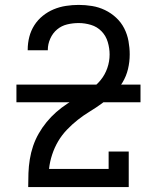

<svg xmlns="http://www.w3.org/2000/svg" viewBox="-20 -763 640 783"><path d="M95 0V-1Q95 -29 96 -57Q97 -85 101.5 -113Q106 -141 115 -167.5Q124 -194 138 -218.5Q152 -243 170 -265Q188 -287 209 -305.5Q230 -324 253.5 -339.5Q277 -355 301.5 -369Q326 -383 349.5 -399Q373 -415 390.5 -436.5Q408 -458 417.5 -485Q427 -512 427 -541Q427 -566 419.5 -591.5Q412 -617 394 -635.5Q376 -654 351 -661.5Q326 -669 301 -669Q277 -669 254 -663.5Q231 -658 213 -643Q195 -628 185 -605.5Q175 -583 175 -560Q175 -560 175 -559.5Q175 -559 175 -558H93Q93 -559 93 -559.5Q93 -560 93 -561Q93 -587 99.5 -612.5Q106 -638 120 -660Q134 -682 154.5 -698.5Q175 -715 199 -725Q223 -735 249 -739Q275 -743 301 -743Q328 -743 355.5 -738.5Q383 -734 408 -722Q433 -710 453.5 -691Q474 -672 486.5 -647.5Q499 -623 504 -595.5Q509 -568 509 -541Q509 -511 502 -481.5Q495 -452 479.5 -426.5Q464 -401 442 -380Q420 -359 396 -341.5Q372 -324 346.5 -308.5Q321 -293 297.5 -274.5Q274 -256 253 -234Q232 -212 217 -186.5Q202 -161 192.5 -132Q183 -103 180 -74H423V-145H505V0ZM47 -346V-418H553V-346Z"/></svg>

Font: Iosevka Curly Slab Extended
Style: Regular
Weight: 400
Width: 7
Monospace: yes
Designer: Belleve Invis
Foundry: Belleve Invis
Version: Version 11.1.0; ttfautohint (v1.8.3)